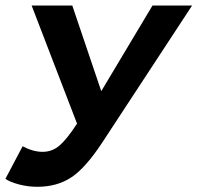

<svg xmlns="http://www.w3.org/2000/svg" viewBox="-37 -679 728 708"><path d="M100.6 9.8Q65.4 9.8 32.5 1Q-0.5 -7.8 -17.1 -19.5L46.4 -139.6Q85 -119.1 120.1 -119.1Q155.3 -119.1 182.4 -142.3Q209.5 -165.5 247.1 -223.1L79.6 -658.7H229.5L336.4 -342.8L525.4 -658.7H671.4L341.3 -155.3Q279.3 -60.5 226.6 -25.4Q173.8 9.8 100.6 9.8Z"/></svg>

Font: Liberation Mono
Style: Bold Italic
Weight: 700
Italic angle: -12°
Monospace: yes
Designer: Steve Matteson
Foundry: Ascender Corporation
Version: Version 2.1.5